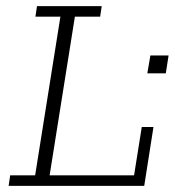

<svg xmlns="http://www.w3.org/2000/svg" viewBox="-20 -603 567 623"><path d="M8 0 13 -34H94L176 -549H95L100 -583H310L305 -549H223L141 -34H415L440 -191H478L448 0ZM458 -365 468 -423H527L518 -365Z"/></svg>

Font: Rokkitt SemiBold ExtraLight
Style: Italic
Weight: 250
Italic angle: -9°
Version: Version 3.103